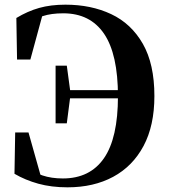

<svg xmlns="http://www.w3.org/2000/svg" viewBox="-20 -783 727 822"><path d="M42 -39 45 -216H102L162 -3L94 -28L83 -74Q123 -45 161.5 -32Q200 -19 249 -19Q365 -19 425 -105.5Q485 -192 485 -371Q485 -551 425.5 -638.5Q366 -726 251 -726Q199 -726 163 -714Q127 -702 90 -675L93 -713L166 -734L110 -528H53L50 -706Q98 -735 147.5 -749Q197 -763 260 -763Q370 -763 456 -722.5Q542 -682 591.5 -595.5Q641 -509 641 -372Q641 -245 594.5 -158Q548 -71 464.5 -26Q381 19 269 19Q200 19 144 3.5Q88 -12 42 -39ZM218 -255V-502H266L281 -391V-371L266 -255ZM255 -362V-397H530V-362Z"/></svg>

Font: Noto Serif TC ExtraBold
Style: Regular
Weight: 800
Designer: Ryoko NISHIZUKA 西塚涼子 (kana & ideographs); Frank Grießhammer (Latin, Greek & Cyrillic); Wenlong ZHANG 张文龙 (bopomofo); San
Foundry: Adobe
Version: Version 2.002-H1;hotconv 1.1.0;makeotfexe 2.6.0